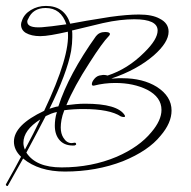

<svg xmlns="http://www.w3.org/2000/svg" viewBox="-33 -526 644 648"><path d="M-11 101Q-14 99 -13 96Q17 43 38 3Q14 -20 14 -48Q14 -104 116 -152Q204 -338 196 -419Q165 -412 141.5 -408Q118 -404 103 -404Q73 -404 54 -415Q38 -425 38 -443Q38 -449 41 -456Q48 -478 71 -492Q94 -506 122 -506Q185 -506 204 -446L259 -456L339 -469Q368 -473 392 -475Q416 -477 436 -477Q481 -477 506 -463Q536 -448 536 -419Q536 -383 486 -339Q429 -290 343 -261H350Q358 -262 365.5 -262Q373 -262 380 -262Q449 -262 496 -233Q546 -201 546 -153Q546 -111 509 -68Q468 -17 382 18Q292 53 186 53Q98 53 45 9L-6 100Q-7 103 -11 101ZM108 -434Q122 -435 142.5 -437.5Q163 -440 191 -444Q173 -499 121 -499Q78 -499 62 -462Q59 -458 59 -453Q59 -431 108 -434ZM175 39Q276 39 361 3Q437 -30 478 -80Q512 -120 512 -155Q512 -198 464 -223Q418 -246 356 -246Q319 -246 284 -237Q277 -236 277 -242Q277 -250 286 -260.5Q295 -271 308 -272Q311 -273 314 -273Q317 -273 319 -273Q324 -273 330 -271Q398 -293 454 -349Q499 -393 499 -423Q499 -461 420 -461Q398 -461 371.5 -458Q345 -455 314 -448L210 -423Q211 -418 211 -412Q211 -406 211 -400Q211 -390 210 -378.5Q209 -367 207 -354Q200 -316 181.5 -267Q163 -218 134 -159Q141 -161 148.5 -163.5Q156 -166 164 -167Q199 -275 291 -404Q302 -418 322 -418Q338 -418 338 -411Q338 -408 334 -404Q313 -383 269 -314Q217 -234 191 -171Q207 -173 222.5 -174.5Q238 -176 254 -176Q364 -176 388 -137Q391 -131 385 -131Q381 -131 375 -133Q337 -158 248 -158Q231 -158 215 -157Q199 -156 184 -154Q177 -136 174.5 -121.5Q172 -107 172 -96Q172 -75 181 -61Q192 -43 209 -43L216 -44Q224 -46 224 -39Q224 -37 219 -35Q187 -33 169.5 -51.5Q152 -70 152 -102Q152 -112 153.5 -123.5Q155 -135 159 -148Q149 -146 140 -142.5Q131 -139 121 -134Q109 -110 92.5 -79.5Q76 -49 56 -11Q88 39 175 39ZM51 -21Q66 -49 79 -74.5Q92 -100 103 -123Q46 -87 46 -44Q46 -33 51 -21Z"/></svg>

Font: Passions Conflict
Style: Regular
Weight: 400
Designer: Robert E. Leuschke
Foundry: Robert E. Leuschke
Version: Version 1.010; ttfautohint (v1.8.3)